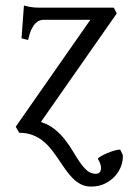

<svg xmlns="http://www.w3.org/2000/svg" viewBox="-20 -482 482 697"><path d="M128.4 -39.1Q157.7 -29.8 179 -12.5Q200.2 4.9 216.6 25.9Q232.9 46.9 245.6 68.6Q258.3 90.3 270.8 108.2Q283.2 126 296.6 137.5Q310.1 148.9 327.6 148.9Q336.4 148.9 341.1 144.3Q345.7 139.6 346.7 132.1Q347.7 124.5 344.7 114.7Q341.8 105 335.4 94.7Q334 92.8 343.8 86.7Q353.5 80.6 367.2 74.7Q380.9 68.8 395 64.7Q409.2 60.5 416.5 61.5L425.8 80.6Q427.2 99.1 420.2 119.4Q413.1 139.6 398.2 156.5Q383.3 173.3 361.3 184.3Q339.4 195.3 311 195.3Q290 195.3 273.7 187Q257.3 178.7 243.7 164.8Q230 150.9 217.8 133.5Q205.6 116.2 193.4 97.9Q181.2 79.6 167.5 62Q153.8 44.4 137 30.5Q120.1 16.6 98.6 8.3Q77.1 0 49.8 0L37.1 -22L308.1 -410.2H139.2Q131.3 -410.2 123.3 -407.2Q115.2 -404.3 107.7 -396.2Q100.1 -388.2 93.5 -373.8Q86.9 -359.4 82 -336.9L58.1 -342.8L66.9 -461.9Q77.6 -459 86.4 -457.3Q95.2 -455.6 104.7 -454.8Q114.3 -454.1 125.5 -454.1H393.1L403.8 -433.1Z"/></svg>

Font: Gentium Plus Afr
Style: Regular
Weight: 400
Designer: J. Victor Gaultney, Annie Olsen, Iska Routamaa, Becca Hirsbrunner
Foundry: SIL International
Version: Version 5.000